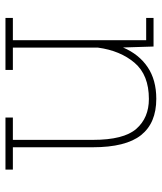

<svg xmlns="http://www.w3.org/2000/svg" viewBox="34 -612 578 685"><g transform="rotate(90 322.5 -269.0)"><path d="M43.5 -26.4H123V-502H43.5V-528.3H145.5L148.9 -419.4Q172.9 -476.1 218.8 -507.1Q264.6 -538.1 332 -538.1Q418.5 -538.1 461.7 -483.6Q504.9 -429.2 504.9 -311V-26.4H584.5V0H398.9V-26.4H478.5V-312Q478.5 -421.9 439.2 -466.8Q399.9 -511.7 332.5 -511.7Q247.1 -511.7 203.6 -460.7Q160.2 -409.7 149.4 -330.1V-26.4H229V0H43.5Z"/></g></svg>

Font: TypoPRO Roboto Slab
Style: Thin
Weight: 250
Designer: Google
Version: Version 1.100263; 2013; ttfautohint (v0.94.20-1c74) -l 8 -r 